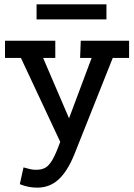

<svg xmlns="http://www.w3.org/2000/svg" viewBox="-20 -627 616 882"><path d="M151 235Q132 235 112.5 231.5Q93 228 71 219L88 142Q105 147 118.5 150Q132 153 146 153Q172 153 189 143Q206 133 221.5 106Q237 79 255 29L401 -361H348L351 -440H573V-361H498L322 81Q290 160 249 197.5Q208 235 151 235ZM277 68 76 -361H3V-440H234V-361H178L321 -28ZM148 -607H469V-538H148Z"/></svg>

Font: Podkova SemiBold
Style: Regular
Weight: 600
Designer: Ilya Yudin
Foundry: Cyreal (www.cyreal.org)
Version: Version 2.103